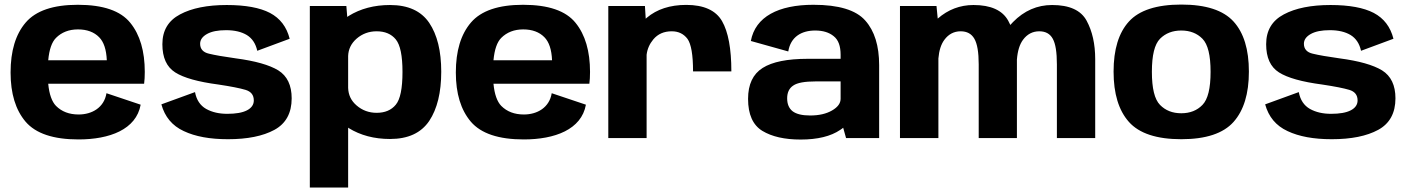

<svg xmlns="http://www.w3.org/2000/svg" viewBox="-20 -620 6324 862"><path d="M332.5 6C472 6 591.5 -38.5 611.5 -150L458 -201.5C447.5 -137 393 -106 333 -106C290.5 -106 257 -119 231.5 -144.5C213 -163.5 201 -196.5 196.5 -244H627C629 -259 630 -276.5 630 -297C630 -390 608.5 -464 565 -517.5C521.5 -571.5 443 -598.5 329.5 -598.5C219 -598.5 141 -572 95.5 -519C50 -466 27.5 -391 27.5 -294.5C27.5 -200 50 -126.5 95 -73.5C140.5 -20.5 219.5 6 332.5 6ZM196.5 -349.5C201 -397.5 212.5 -431 231.5 -450C256.5 -475 289.5 -488 330 -488C370.5 -488 402.5 -476 425 -453C446 -432 457.5 -397.5 459.5 -349.5Z M1003.5 5C1091 5 1160.5 -9 1212 -37C1263.5 -65 1289.5 -112.5 1289.5 -178.5C1289.5 -237 1269.5 -279 1229.5 -304C1189.5 -328.5 1125.5 -346.5 1038.5 -358C984.5 -365.5 944.5 -372.5 918 -379C892 -385 878.5 -400 878.5 -423.5C878.5 -441.5 889 -456 909.5 -467.5C930 -479 958.5 -484.5 995 -484.5C1033.5 -484.5 1064.5 -477 1088.5 -462.5C1112.5 -447.5 1128 -424 1135 -392L1280.5 -446C1267 -499.5 1237.5 -538 1192 -562C1147 -585.5 1082 -597.5 998 -597.5C911 -597.5 841 -583.5 788.5 -555.5C735.5 -527.5 709 -483 709 -421.5C709 -361.5 728 -319.5 766.5 -295C805 -270.5 869.5 -252.5 960.5 -240.5C1017 -232 1057.5 -224 1082.5 -216.5C1107 -209 1119.5 -193.5 1119.5 -169C1119.5 -150 1109 -135 1088.5 -124.5C1068 -114 1038.5 -109 1000.5 -109C964 -109 932.5 -116 905.5 -131C879 -146 862 -171.5 855.5 -206.5L704.5 -151.5C720 -95.5 753 -55.5 805 -31.5C856.5 -7 922.5 5 1003.5 5Z M1371 222H1543V-47C1544 -46 1544.5 -45.5 1545.5 -45C1598 -12.5 1660 4 1731 4C1812 4 1870.5 -23 1907 -77C1943 -131 1961 -205 1961 -298C1961 -391 1943 -464 1907 -517.5C1870.5 -571 1812 -597.5 1731 -597.5C1660 -597.5 1598 -581 1545.5 -548.5C1543.5 -547 1541 -545.5 1539 -544L1535 -593H1371ZM1543 -225.5V-368.5C1544 -399 1556.5 -425 1581 -446.5C1606.5 -468.5 1636.5 -479.5 1671 -479.5C1708 -479.5 1737 -467.5 1757 -443C1777 -418.5 1787 -370 1787 -297C1787 -223 1777 -174 1757 -150C1737 -125.5 1708 -113.5 1671 -113.5C1636.5 -113.5 1606.5 -124.5 1581 -146.5C1556.5 -167.5 1544 -193.5 1543 -225.5Z M2331.5 6C2471 6 2590.5 -38.5 2610.5 -150L2457 -201.5C2446.5 -137 2392 -106 2332 -106C2289.5 -106 2256 -119 2230.5 -144.5C2212 -163.5 2200 -196.5 2195.5 -244H2626C2628 -259 2629 -276.5 2629 -297C2629 -390 2607.5 -464 2564 -517.5C2520.5 -571.5 2442 -598.5 2328.5 -598.5C2218 -598.5 2140 -572 2094.5 -519C2049 -466 2026.5 -391 2026.5 -294.5C2026.5 -200 2049 -126.5 2094 -73.5C2139.5 -20.5 2218.5 6 2331.5 6ZM2195.5 -349.5C2200 -397.5 2211.5 -431 2230.5 -450C2255.5 -475 2288.5 -488 2329 -488C2369.5 -488 2401.5 -476 2424 -453C2445 -432 2456.5 -397.5 2458.5 -349.5Z M3091.5 -299.5H3263.5C3263.5 -401.5 3249.5 -477 3221.5 -525.5C3193.5 -573.5 3140 -598 3061 -598C2988 -598 2929 -578.5 2884 -540.5C2882.5 -539 2880.5 -537.5 2879 -536L2875.5 -593H2711V0H2883V-374C2886 -399.5 2896 -422.5 2913 -443C2933.5 -467.5 2961 -479.5 2996 -479.5C3026 -479.5 3049.5 -468 3066.5 -445.5C3083 -422.5 3091.5 -374 3091.5 -299.5Z M3778.5 0H3927V-327.5C3927 -414 3906.5 -481 3864.5 -528C3823 -575 3745.5 -598.5 3632 -598.5C3475 -598.5 3371 -545 3351 -436L3519 -389C3529.5 -454 3577.5 -483 3640 -483C3674.5 -483 3702.5 -474.5 3723 -457.5C3744 -441 3754 -413 3754 -374V-356H3606.5C3515 -356 3447.5 -342.5 3404 -315C3360.5 -287.5 3338.5 -241.5 3338.5 -176C3338.5 -106.5 3360 -58.5 3402.5 -32.5C3445.5 -6.5 3502.5 6.5 3574.5 6.5C3650.5 6.5 3710 -8 3752.5 -37C3757 -40 3761.5 -43 3765.5 -46.5ZM3754 -176.5C3754 -156.5 3741.5 -139 3715.5 -124C3689.5 -109 3657 -101.5 3617 -101.5C3581 -101.5 3555 -108 3538.5 -120.5C3522 -133.5 3514 -153 3514 -178.5C3514 -204.5 3523 -224 3541.5 -236C3559.5 -248.5 3593 -254.5 3642.5 -254.5H3754Z M4020.5 0H4193V-357.5C4196 -393.5 4205 -421.5 4220 -441.5C4238.5 -466.5 4263 -479.5 4293 -479.5C4321.5 -479.5 4342 -468 4354.5 -446C4367.5 -423.5 4374 -385.5 4374 -331V0H4545.5V-352.5C4548.5 -391 4557.5 -420.5 4573 -441.5C4591.5 -466.5 4616 -479.5 4646 -479.5C4674.5 -479.5 4694.5 -468 4706.5 -446C4719 -423.5 4725 -385.5 4725 -331V0H4897V-354.5C4897 -422.5 4884 -480 4858.5 -527C4833 -574 4781.5 -597.5 4703.5 -597.5C4636.5 -597.5 4578 -572 4528 -521C4524 -516.5 4520 -512 4516 -508C4513 -514.5 4510 -520.5 4506.5 -527C4480.5 -574 4428.5 -597.5 4350.5 -597.5C4290 -597.5 4236.5 -577 4190 -536.5L4184.5 -593H4020.5Z M5283.5 5C5394 5 5472 -21 5518 -72.5C5564 -124 5587 -199.5 5587 -298.5C5587 -398 5564 -473 5518 -523.5C5472 -574 5394 -599.5 5283.5 -599.5C5173 -599.5 5094.5 -574 5048.5 -523.5C5002.5 -473 4979.5 -398 4979.5 -298.5C4979.5 -199.5 5002.5 -124 5048.5 -72.5C5094.5 -21 5173 5 5283.5 5ZM5283.5 -111.5C5244 -111.5 5212.5 -124 5188 -149C5163.5 -174 5151.5 -223.5 5151.5 -297.5C5151.5 -372 5163.5 -421 5188 -446C5212.5 -470.5 5244 -483 5283.5 -483C5322.5 -483 5354.5 -470.5 5378.5 -446C5403 -421 5415 -372 5415 -297.5C5415 -223.5 5403 -174 5378.5 -149C5354.5 -124 5322.5 -111.5 5283.5 -111.5Z M5959 5C6046.5 5 6116 -9 6167.5 -37C6219 -65 6245 -112.5 6245 -178.5C6245 -237 6225 -279 6185 -304C6145 -328.5 6081 -346.5 5994 -358C5940 -365.5 5900 -372.5 5873.5 -379C5847.5 -385 5834 -400 5834 -423.5C5834 -441.5 5844.5 -456 5865 -467.5C5885.5 -479 5914 -484.5 5950.5 -484.5C5989 -484.5 6020 -477 6044 -462.5C6068 -447.5 6083.5 -424 6090.5 -392L6236 -446C6222.5 -499.5 6193 -538 6147.5 -562C6102.5 -585.5 6037.5 -597.5 5953.5 -597.5C5866.5 -597.5 5796.5 -583.5 5744 -555.5C5691 -527.5 5664.5 -483 5664.5 -421.5C5664.5 -361.5 5683.5 -319.5 5722 -295C5760.5 -270.5 5825 -252.5 5916 -240.5C5972.5 -232 6013 -224 6038 -216.5C6062.5 -209 6075 -193.5 6075 -169C6075 -150 6064.5 -135 6044 -124.5C6023.5 -114 5994 -109 5956 -109C5919.5 -109 5888 -116 5861 -131C5834.5 -146 5817.5 -171.5 5811 -206.5L5660 -151.5C5675.5 -95.5 5708.5 -55.5 5760.5 -31.5C5812 -7 5878 5 5959 5Z"/></svg>

Font: Anybody
Style: Bold
Weight: 700
Designer: Tyler Finck
Foundry: Etcetera Type Company
Version: Version 1.110